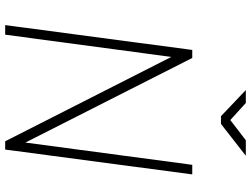

<svg xmlns="http://www.w3.org/2000/svg" viewBox="-134 -836 970 742"><g transform="rotate(90 351.0 -465.0)"><path d="M522 -930 444 -870 378 -930H328L429 -834H459L582 -930ZM617 -723 531 -78 204 -723H173L77 0H114L200 -642L526 0H558L654 -723Z"/></g></svg>

Font: United Sans Thin
Style: Italic
Weight: 100
Italic angle: -8°
Designer: Pablo Impallari, Rodrigo Fuenzalida (Modified by Dan O. Williams)
Version: Version 1.000;PS 001.000;hotconv 1.0.88;makeotf.lib2.5.64775